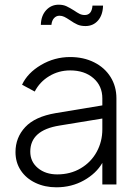

<svg xmlns="http://www.w3.org/2000/svg" viewBox="-20 -786 583 818"><path d="M46 -138Q46 -200 87.5 -244.5Q129 -289 217 -304L416 -337V-367Q416 -420 378 -453Q340 -486 279 -486Q230 -486 189.5 -461.5Q149 -437 128 -396L74 -425Q97 -475 154.5 -509Q212 -543 279 -543Q336 -543 381 -520.5Q426 -498 451 -458Q476 -418 476 -367V0H416V-92Q390 -47 337.5 -17.5Q285 12 220 12Q171 12 131 -7Q91 -26 68.5 -60Q46 -94 46 -138ZM224 -43Q280 -43 324 -69Q368 -95 392 -139Q416 -183 416 -235V-281L233 -251Q109 -231 109 -140Q109 -97 141.5 -70Q174 -43 224 -43ZM278 -700Q263 -710 253.5 -714.5Q244 -719 233 -719Q220 -719 210.5 -709Q201 -699 199 -680H154Q155 -719 176.5 -742.5Q198 -766 230 -766Q249 -766 263 -759.5Q277 -753 296 -741Q309 -732 319 -727Q329 -722 341 -722Q371 -722 374 -762H419Q418 -722 397.5 -698.5Q377 -675 344 -675Q324 -675 309.5 -681.5Q295 -688 278 -700Z"/></svg>

Font: BLUETTI 2.0 Extralight
Style: Roman
Weight: 200
Designer: Stijn de Vries
Foundry: tokotype
Version: Version 2.005;October 31, 2023;FontCreator 14.0.0.2814 64-bi